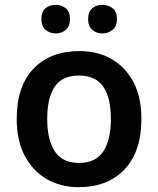

<svg xmlns="http://www.w3.org/2000/svg" viewBox="-20 -763 653 793"><path d="M564 -272Q564 -137 494.5 -63.5Q425 10 305 10Q231 10 173.5 -23Q116 -56 82.5 -119Q49 -182 49 -272Q49 -407 118.5 -479.5Q188 -552 308 -552Q384 -552 441 -519Q498 -486 531 -424Q564 -362 564 -272ZM175 -272Q175 -185 206.5 -137.5Q238 -90 307 -90Q375 -90 406.5 -137.5Q438 -185 438 -272Q438 -359 406.5 -405Q375 -451 306 -451Q237 -451 206 -405Q175 -359 175 -272ZM151 -684Q151 -715 168 -729Q185 -743 210 -743Q234 -743 251.5 -729Q269 -715 269 -684Q269 -654 251.5 -639.5Q234 -625 210 -625Q185 -625 168 -640Q151 -655 151 -684ZM344 -684Q344 -715 361 -729Q378 -743 403 -743Q427 -743 445 -729Q463 -715 463 -684Q463 -654 445 -639.5Q427 -625 403 -625Q378 -625 361 -640Q344 -655 344 -684Z"/></svg>

Font: Noto Sans New Tai Lue SemiBold
Style: Regular
Weight: 600
Version: Version 2.003